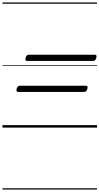

<svg xmlns="http://www.w3.org/2000/svg" viewBox="-20 -1030 803 1550"><path d="M199 -538Q189 -538 186 -544Q183 -550 187 -564Q193 -588 212 -588H745Q755 -588 758 -581.5Q761 -575 757 -562Q751 -538 732 -538ZM127 -288Q117 -288 114 -294Q111 -300 115 -314Q121 -338 140 -338H673Q683 -338 686 -331.5Q689 -325 685 -312Q679 -288 660 -288ZM0 490H763V500H0ZM0 -20H763V0H0ZM0 -505H763V-500H0ZM0 -1010H763V-1000H0Z"/></svg>

Font: Playwrite AU QLD Guides
Style: Regular
Weight: 400
Designer: Veronika Burian, José Scaglione
Foundry: TypeTogether
Version: Version 1.003